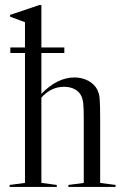

<svg xmlns="http://www.w3.org/2000/svg" viewBox="-20 -741 493 761"><path d="M205 -8V0H18V-8L79 -16V-531H21V-553H79V-653L20 -675V-682L136 -721H144V-553H235V-531H144V-369Q207 -434 275 -434Q305 -434 329.5 -421Q354 -408 366 -385Q369 -378 371.5 -370Q374 -362 375 -349.5Q376 -337 376.5 -318Q377 -299 377 -271V-16L438 -8V0H251V-8L312 -16V-271Q312 -312 310 -330.5Q308 -349 302 -361Q294 -378 276 -387.5Q258 -397 234 -397Q182 -397 144 -354V-16Z"/></svg>

Font: Libre Caslon Display
Style: Regular
Weight: 400
Designer: Pablo Impallari, Rodrigo Fuenzalida
Foundry: Pablo Impallari, Rodrigo Fuenzalida
Version: Version 1.002; ttfautohint (v1.5)